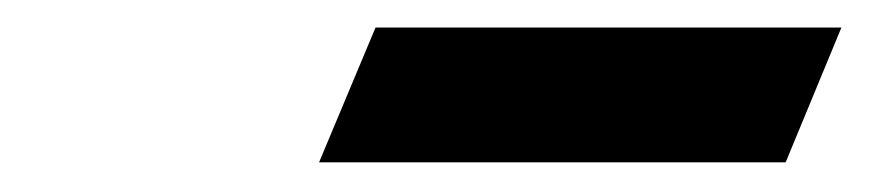

<svg xmlns="http://www.w3.org/2000/svg" viewBox="-20 -804 616 136"><path d="M206 -689 246 -784.5H576L536.5 -689Z"/></svg>

Font: Libre Caslon Condensed Bold
Style: Italic
Weight: 700
Italic angle: -22.583°
Designer: Pablo Impallari, Rodrigo Fuenzalida, Katja Schimmel, Ertekin Erdin
Foundry: Pablo Impallari, Rodrigo Fuenzalida
Version: Version 2.000; ttfautohint (v1.8.4.7-5d5b);gftools[0.9.33]